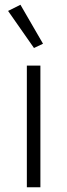

<svg xmlns="http://www.w3.org/2000/svg" viewBox="-20 -788 283 808"><path d="M123 -586 161 -604 66 -768 14 -742ZM150 0V-512H93V0Z"/></svg>

Font: IBM Plex Arabic Light
Style: Regular
Weight: 300
Designer: Mike Abbink, Paul van der Laan, Pieter van Rosmalen, Wael Morcos, Khajak Apelian
Foundry: Bold Monday
Version: Version 1.0